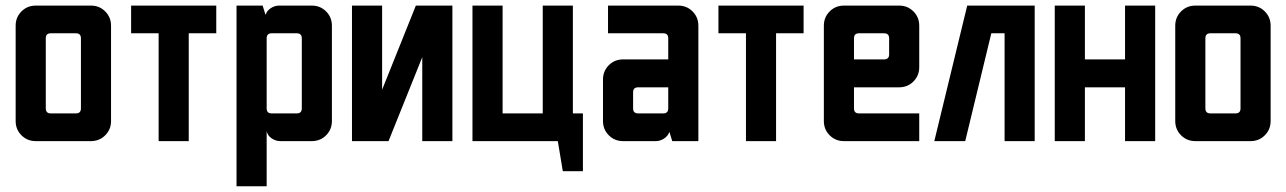

<svg xmlns="http://www.w3.org/2000/svg" viewBox="-20 -502 4576 683"><path d="M250 -383.6H160.7Q142.9 -383.6 142.9 -365.7V-116.4Q142.9 -98.6 160.7 -98.6H250Q267.9 -98.6 267.9 -116.4V-365.7Q267.9 -383.6 250 -383.6ZM107.1 -482.1H303.6Q333.6 -482.1 354.3 -461.4Q375 -440.7 375 -410.7V-71.4Q375 -41.4 354.3 -20.7Q333.6 0 303.6 0H107.1Q77.1 0 56.4 -20.7Q35.7 -41.4 35.7 -71.4V-410.7Q35.7 -440.7 56.4 -461.4Q77.1 -482.1 107.1 -482.1Z M446.4 -482.1H749.3V-383.6H651.4V0H544.3V-383.6H446.4Z M1035.7 -383.6H946.4Q928.6 -383.6 928.6 -365.7V-116.4Q928.6 -98.6 946.4 -98.6H1035.7Q1053.6 -98.6 1053.6 -116.4V-365.7Q1053.6 -383.6 1035.7 -383.6ZM821.4 -482.1H914.3L924.3 -450H925Q929.3 -463.6 943.2 -472.9Q957.1 -482.1 972.9 -482.1H1089.3Q1119.3 -482.1 1140 -461.4Q1160.7 -440.7 1160.7 -410.7V-71.4Q1160.7 -41.4 1140 -20.7Q1119.3 0 1089.3 0H977.1Q960.7 0 946.1 -10Q931.4 -20 928.6 -35.7V160.7H821.4Z M1232.1 -482.1H1339.3V-182.9L1459.3 -482.1H1589.3V0H1482.1V-298.6L1362.1 0H1232.1Z M1660.7 -482.1H1767.9V-98.6H1910.7V-482.1H2017.9V-98.6H2053.6V107.1H1982.1L1964.3 0H1660.7Z M2357.1 -191.4H2250Q2232.1 -191.4 2232.1 -173.6V-116.4Q2232.1 -98.6 2250 -98.6H2339.3Q2357.1 -98.6 2357.1 -116.4ZM2142.9 -482.1H2392.9Q2422.9 -482.1 2443.6 -461.4Q2464.3 -440.7 2464.3 -410.7V0H2371.4L2361.4 -32.1H2360.7Q2356.4 -18.6 2342.5 -9.3Q2328.6 0 2312.9 0H2196.4Q2166.4 0 2145.7 -20.7Q2125 -41.4 2125 -71.4V-219.3Q2125 -249.3 2145.7 -270Q2166.4 -290.7 2196.4 -290.7H2357.1V-365.7Q2357.1 -383.6 2339.3 -383.6H2142.9Z M2535.7 -482.1H2838.6V-383.6H2740.7V0H2633.6V-383.6H2535.7Z M3125 -383.6H3035.7Q3017.9 -383.6 3017.9 -365.7V-290.7H3125Q3142.9 -290.7 3142.9 -308.6V-365.7Q3142.9 -383.6 3125 -383.6ZM2982.1 -482.1H3178.6Q3208.6 -482.1 3229.3 -461.4Q3250 -440.7 3250 -410.7V-262.9Q3250 -232.9 3229.3 -212.1Q3208.6 -191.4 3178.6 -191.4H3017.9V-116.4Q3017.9 -98.6 3035.7 -98.6H3250V0H2982.1Q2952.1 0 2931.4 -20.7Q2910.7 -41.4 2910.7 -71.4V-410.7Q2910.7 -440.7 2931.4 -461.4Q2952.1 -482.1 2982.1 -482.1Z M3420.7 -482.1H3660.7V0H3553.6V-383.6H3506.4L3413.6 0H3303.6Z M3732.1 -482.1H3839.3V-290.7H3982.1V-482.1H4089.3V0H3982.1V-191.4H3839.3V0H3732.1Z M4375 -383.6H4285.7Q4267.9 -383.6 4267.9 -365.7V-116.4Q4267.9 -98.6 4285.7 -98.6H4375Q4392.9 -98.6 4392.9 -116.4V-365.7Q4392.9 -383.6 4375 -383.6ZM4232.1 -482.1H4428.6Q4458.6 -482.1 4479.3 -461.4Q4500 -440.7 4500 -410.7V-71.4Q4500 -41.4 4479.3 -20.7Q4458.6 0 4428.6 0H4232.1Q4202.1 0 4181.4 -20.7Q4160.7 -41.4 4160.7 -71.4V-410.7Q4160.7 -440.7 4181.4 -461.4Q4202.1 -482.1 4232.1 -482.1Z"/></svg>

Font: Aire Exterior
Style: Regular
Weight: 400
Width: 4
Designer: Jayvee Enaguas (HarvettFox96)
Version: 20190503.02